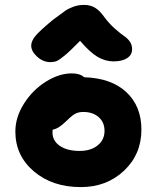

<svg xmlns="http://www.w3.org/2000/svg" viewBox="-20 -783 633 775"><path d="M183.1 -532.2Q154.3 -532.2 130.1 -554Q106 -575.7 106 -599.1Q106 -616.2 121.6 -636.2Q137.2 -656.2 193.8 -703.1Q229.5 -730 243.4 -739.5Q257.3 -749 276.9 -756.1Q296.4 -763.2 319.8 -763.2Q345.2 -763.2 364.5 -751.2Q383.8 -739.3 401.9 -712.9Q421.4 -687 444.1 -667Q466.8 -647 480.5 -637.9Q494.1 -628.9 503.7 -615.7Q513.2 -602.5 513.2 -584Q513.2 -561.5 493.2 -548.3Q473.1 -535.2 438 -535.2Q405.3 -535.2 374.3 -553.2Q343.3 -571.3 303.2 -618.2Q264.2 -578.1 241.5 -559.3Q218.8 -540.5 208.3 -536.4Q197.8 -532.2 183.1 -532.2ZM306.2 -27.8Q191.4 -27.8 116.7 -91.3Q42 -154.8 42 -252Q42 -310.1 77.1 -365.2Q112.3 -420.4 165.5 -453.6Q218.8 -486.8 270 -486.8Q302.7 -486.8 319.8 -471.2Q429.2 -467.8 490 -411.1Q550.8 -354.5 550.8 -259.8Q550.8 -160.2 480.7 -94Q410.6 -27.8 306.2 -27.8ZM191.9 -248Q191.9 -214.4 221.7 -194.1Q251.5 -173.8 301.8 -173.8Q346.2 -173.8 374 -196Q401.9 -218.3 401.9 -254.9Q401.9 -289.6 378.2 -310.3Q354.5 -331.1 315.9 -331.1Q295.4 -331.1 281 -322.3Q266.6 -313.5 245.1 -292Q216.8 -263.7 192.9 -259.8Q191.9 -255.9 191.9 -248Z"/></svg>

Font: Shantell Sans Irregular
Style: Bold
Weight: 700
Designer: Stephen Nixon, Anya Danilova, Shantell Martin
Foundry: Arrow Type
Version: Version 1.006;[9816181b4]